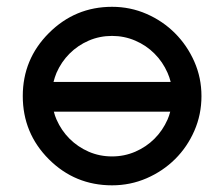

<svg xmlns="http://www.w3.org/2000/svg" viewBox="-20 -542 658 564"><path d="M309.1 2.4Q200.2 2.4 123.5 -74.2Q46.9 -150.9 46.9 -259.8Q46.9 -368.2 123.5 -444.8Q200.7 -522 309.1 -522Q362.8 -522 410.4 -501.2Q458 -480.5 493.9 -444.6Q529.8 -408.7 550.8 -361.1Q571.8 -313.5 571.8 -259.8Q571.8 -205.6 551 -158Q530.3 -110.4 494.4 -74.7Q458.5 -39.1 410.6 -18.3Q362.8 2.4 309.1 2.4ZM472.2 -328.1Q458 -360.4 433.8 -384.5Q409.7 -408.7 377.4 -422.6Q345.2 -436.5 309.1 -436.5Q272.5 -436.5 240.5 -422.6Q208.5 -408.7 184.3 -384.5Q160.2 -360.4 146 -328.1Q140.6 -314.9 137.2 -301.3H481.4Q478 -314.9 472.2 -328.1ZM309.1 -82.5Q345.2 -82.5 377.4 -96.4Q409.7 -110.4 433.8 -134.5Q458 -158.7 472.2 -190.9Q477.1 -202.1 480 -213.9H138.2Q141.1 -202.1 146 -190.9Q160.2 -158.7 184.3 -134.5Q208.5 -110.4 240.5 -96.4Q272.5 -82.5 309.1 -82.5Z"/></svg>

Font: Proletarsk
Style: Regular
Weight: 400
Designer: Peter Wiegel, original typeface by Carl Albert Fahrenwaldt 1901
Foundry: Peter Wiegel
Version: Version 1.000 2010 initial release